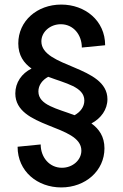

<svg xmlns="http://www.w3.org/2000/svg" viewBox="-20 -736 537 840"><path d="M248 84C354 84 437 11 437 -87C437 -139 413 -172 380 -196C422 -218 450 -257 450 -302C450 -449 161 -440 161 -555C161 -596 199 -630 246 -630C301 -630 338 -584 338 -528L440 -538C440 -646 352 -716 248 -716C142 -716 60 -644 60 -546C60 -494 84 -460 118 -436C75 -415 47 -375 47 -327C47 -174 336 -192 336 -77C336 -36 298 -2 251 -2C196 -2 158 -48 158 -104L57 -94C57 14 144 84 248 84ZM148 -336C148 -363 165 -386 191 -400C267 -371 349 -356 349 -296C349 -269 332 -246 306 -232C230 -261 148 -276 148 -336Z"/></svg>

Font: Uncut Sans Medium
Style: Regular
Weight: 500
Designer: Kasper Nordkvist
Foundry: UNCUT.wtf
Version: Version 1.304;Glyphs 3.2 (3246)